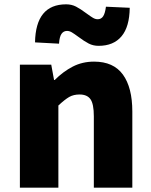

<svg xmlns="http://www.w3.org/2000/svg" viewBox="-20 -868 698 888"><path d="M72 -569H217L230 -498H233Q272 -537 316.5 -560Q361 -583 415 -583Q505 -583 548.5 -523Q592 -463 592 -352V0H414V-330Q414 -387 398.5 -409Q383 -431 348 -431Q320 -431 300 -419.5Q280 -408 250 -380V0H72ZM342 -698Q323 -712 312 -718.5Q301 -725 290 -725Q274 -725 264.5 -711.5Q255 -698 253 -666L142 -672Q145 -848 286 -848Q311 -848 331.5 -837.5Q352 -827 380 -806Q399 -792 410 -785.5Q421 -779 432 -779Q448 -779 457 -792.5Q466 -806 470 -837L580 -832Q579 -744 542 -700Q505 -656 436 -656Q411 -656 390.5 -666.5Q370 -677 342 -698Z"/></svg>

Font: Merged Yaku Han JP Black
Style: Regular
Weight: 900
Designer: Ryoko NISHIZUKA 西塚涼子 (kana, bopomofo & ideographs); Paul D. Hunt (Latin, Greek & Cyrillic); Sandoll Communications 산돌커뮤니
Foundry: Adobe
Version: Version 2.004